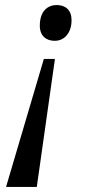

<svg xmlns="http://www.w3.org/2000/svg" viewBox="-20 -563 351 762"><path d="M197 -401C237 -401 264 -434 264 -483C264 -523 240 -543 205 -543C172 -543 138 -522 138 -461C138 -421 163 -401 197 -401ZM4 179H126L198 -329H154Z"/></svg>

Font: Noto Serif Condensed Medium
Style: Italic
Weight: 500
Width: 3
Italic angle: -12°
Designer: Monotype Design Team
Foundry: Monotype Imaging Inc.
Version: Version 2.013